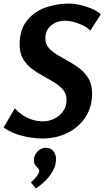

<svg xmlns="http://www.w3.org/2000/svg" viewBox="-56 -764 585 1076"><path d="M333 -744Q359 -744 392.5 -736.5Q426 -729 458 -715.5Q490 -702 509 -684L450 -592Q435 -609 409.5 -621.5Q384 -634 357 -641Q330 -648 307 -648Q279 -648 254 -636.5Q229 -625 213.5 -603Q198 -581 198 -550Q198 -518 217 -496Q236 -474 266 -456Q296 -438 329 -420Q362 -402 392 -378.5Q422 -355 441 -322Q460 -289 460 -240Q460 -163 422 -106Q384 -49 321 -18.5Q258 12 183 12Q127 12 69 -2.5Q11 -17 -36 -49L27 -157Q47 -135 72 -118.5Q97 -102 125.5 -93Q154 -84 184 -84Q219 -84 249 -99Q279 -114 298 -141Q317 -168 317 -204Q317 -237 298 -260Q279 -283 249 -301.5Q219 -320 185.5 -338Q152 -356 122 -379Q92 -402 73 -434.5Q54 -467 54 -514Q54 -595 93 -646Q132 -697 195.5 -720.5Q259 -744 333 -744ZM200 64Q229 64 243.5 83Q258 102 258 128Q258 160 242 190.5Q226 221 200 247Q174 273 145 292L117 258Q126 251 137 239Q148 227 156 215Q164 203 164 195Q164 186 156.5 178.5Q149 171 141.5 161Q134 151 134 134Q134 106 154 85Q174 64 200 64Z"/></svg>

Font: Rosario
Style: Italic
Weight: 400
Italic angle: -8.05°
Designer: Hector Gatti
Foundry: Omnibus Type
Version: Version 1.201